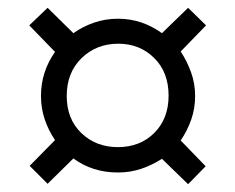

<svg xmlns="http://www.w3.org/2000/svg" viewBox="-20 -603 603 492"><path d="M395 -196Q370 -180 342 -170.5Q314 -161 282 -161Q217 -161 168 -197L102 -132L56 -178L121 -244Q104 -269 94.5 -297.5Q85 -326 85 -357Q85 -419 121 -470L55 -538L102 -583L168 -518Q192 -535 221 -545Q250 -555 282 -555Q314 -555 342 -545.5Q370 -536 395 -518L462 -583L508 -538L443 -471Q459 -447 469.5 -418Q480 -389 480 -357Q480 -325 470 -296.5Q460 -268 443 -243L507 -177L462 -131ZM282 -226Q339 -226 375.5 -262.5Q412 -299 412 -358Q412 -418 375 -454.5Q338 -491 283 -491Q227 -491 189 -454Q151 -417 151 -357Q151 -298 188.5 -262Q226 -226 282 -226Z"/></svg>

Font: Noto Sans Mono SemiCondensed
Style: Regular
Weight: 400
Width: 4
Designer: Monotype Design Team
Foundry: Monotype Imaging Inc.
Version: Version 2.014